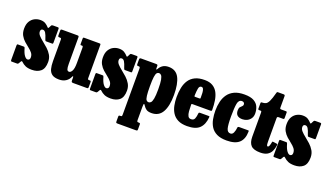

<svg xmlns="http://www.w3.org/2000/svg" viewBox="-80 -1295 3713 2156"><g transform="rotate(20 1776.0 -216.5)"><path d="M294 -351Q277 -405 263.5 -425.8Q250 -446.5 231.5 -446.5Q204 -446.5 204 -416.5Q204 -391.5 224.8 -368.5Q245.5 -345.5 276 -321.8Q306.5 -298 337.2 -270Q368 -242 388.8 -206.8Q409.5 -171.5 409.5 -125.5Q409.5 -47 370 -13.8Q330.5 19.5 265.5 19.5Q219 19.5 190 7Q161 -5.5 137 -29Q127 -39 119 -25.5L105 -1.5Q101 4.5 97.8 7.2Q94.5 10 84 10H24.5Q16 10 13.8 6.8Q11.5 3.5 11.5 -5.5V-178.5Q11.5 -187.5 13.5 -191.2Q15.5 -195 24 -195H87.5Q99 -195 102 -192.5Q105 -190 107.5 -181Q123.5 -124.5 143.2 -98.8Q163 -73 180 -73Q192.5 -73 200.8 -81.2Q209 -89.5 209 -106.5Q209 -137.5 190.8 -160.2Q172.5 -183 145.2 -203.8Q118 -224.5 91 -248.8Q64 -273 45.5 -306Q27 -339 27 -386.5Q27 -440 47.5 -473.8Q68 -507.5 100.2 -523.5Q132.5 -539.5 167.5 -539.5Q206 -539.5 229.5 -524.5Q253 -509.5 268 -492Q274 -484.5 278.2 -485Q282.5 -485.5 287 -495L299 -518.5Q302.5 -525.5 306.2 -527.8Q310 -530 320.5 -530H378.5Q391.5 -530 391.5 -516.5V-350Q391.5 -342 389.5 -338.8Q387.5 -335.5 379 -335.5H314Q302.5 -335.5 299.5 -339.2Q296.5 -343 294 -351Z M457 -155V-407Q457 -420 454.2 -424.2Q451.5 -428.5 440.5 -428.5H435Q423.5 -428.5 419.5 -432Q415.5 -435.5 415.5 -447V-498Q415.5 -512 418.5 -516Q421.5 -520 435 -520H615Q626.5 -520 630.2 -516.5Q634 -513 634 -501.5V-185.5Q634 -141 640.8 -122Q647.5 -103 666.5 -103Q685.5 -103 701 -131.2Q716.5 -159.5 716.5 -226.5V-408.5Q716.5 -428.5 707 -428.5H693Q687.5 -428.5 685.2 -431.2Q683 -434 683 -445.5V-502Q683 -513 685.5 -516.5Q688 -520 699 -520H877.5Q889 -520 891.5 -516.8Q894 -513.5 894 -501.5V-111.5Q894 -97.5 898.2 -94.5Q902.5 -91.5 916 -91.5H920.5Q929.5 -91.5 931.8 -88Q934 -84.5 934 -74V-20Q934 -8 931 -4Q928 0 917 0H755Q741 0 736.2 -4.5Q731.5 -9 731.5 -24.5V-53.5Q731.5 -69 727.2 -71Q723 -73 717 -59.5Q703.5 -26.5 670.8 -4.5Q638 17.5 590.5 17.5Q534 17.5 505.5 -3.5Q477 -24.5 467 -63Q457 -101.5 457 -155Z M1236 -351Q1219 -405 1205.5 -425.8Q1192 -446.5 1173.5 -446.5Q1146 -446.5 1146 -416.5Q1146 -391.5 1166.8 -368.5Q1187.5 -345.5 1218 -321.8Q1248.5 -298 1279.2 -270Q1310 -242 1330.8 -206.8Q1351.5 -171.5 1351.5 -125.5Q1351.5 -47 1312 -13.8Q1272.5 19.5 1207.5 19.5Q1161 19.5 1132 7Q1103 -5.5 1079 -29Q1069 -39 1061 -25.5L1047 -1.5Q1043 4.5 1039.8 7.2Q1036.5 10 1026 10H966.5Q958 10 955.8 6.8Q953.5 3.5 953.5 -5.5V-178.5Q953.5 -187.5 955.5 -191.2Q957.5 -195 966 -195H1029.5Q1041 -195 1044 -192.5Q1047 -190 1049.5 -181Q1065.5 -124.5 1085.2 -98.8Q1105 -73 1122 -73Q1134.5 -73 1142.8 -81.2Q1151 -89.5 1151 -106.5Q1151 -137.5 1132.8 -160.2Q1114.5 -183 1087.2 -203.8Q1060 -224.5 1033 -248.8Q1006 -273 987.5 -306Q969 -339 969 -386.5Q969 -440 989.5 -473.8Q1010 -507.5 1042.2 -523.5Q1074.5 -539.5 1109.5 -539.5Q1148 -539.5 1171.5 -524.5Q1195 -509.5 1210 -492Q1216 -484.5 1220.2 -485Q1224.5 -485.5 1229 -495L1241 -518.5Q1244.5 -525.5 1248.2 -527.8Q1252 -530 1262.5 -530H1320.5Q1333.5 -530 1333.5 -516.5V-350Q1333.5 -342 1331.5 -338.8Q1329.5 -335.5 1321 -335.5H1256Q1244.5 -335.5 1241.5 -339.2Q1238.5 -343 1236 -351Z M1358 -453V-499Q1358 -513.5 1362.8 -516.8Q1367.5 -520 1381 -520H1554.5Q1565 -520 1570.5 -517Q1576 -514 1576 -502.5V-475.5Q1576 -462 1580 -462Q1584 -462 1590.5 -473Q1605 -501 1632 -519.2Q1659 -537.5 1702 -537.5Q1789 -537.5 1826.5 -465.5Q1864 -393.5 1864 -260.5Q1864 -127.5 1822.8 -55.5Q1781.5 16.5 1694.5 16.5Q1654 16.5 1632.5 2Q1611 -12.5 1596 -37.5Q1587 -53 1581.5 -51.2Q1576 -49.5 1576 -12V140.5Q1576 156.5 1579.2 161Q1582.5 165.5 1595 165.5H1598.5Q1608.5 165.5 1612.2 168.5Q1616 171.5 1616 182.5V238Q1616 251.5 1612 254.5Q1608 257.5 1593.5 257.5H1378.5Q1365 257.5 1361.5 253.5Q1358 249.5 1358 236.5V184Q1358 173.5 1361 169.5Q1364 165.5 1375 165.5H1380Q1392 165.5 1395 161Q1398 156.5 1398 140V-404.5Q1398 -420.5 1394 -424.5Q1390 -428.5 1382 -428.5H1373Q1363.5 -428.5 1360.8 -432.8Q1358 -437 1358 -453ZM1576 -260.5Q1576 -186 1581 -148.8Q1586 -111.5 1596.2 -99Q1606.5 -86.5 1622.5 -86.5Q1637.5 -86.5 1649.5 -99Q1661.5 -111.5 1668.8 -148.8Q1676 -186 1676 -260.5Q1676 -335.5 1668.8 -372.8Q1661.5 -410 1649.5 -422.5Q1637.5 -435 1622.5 -435Q1607.5 -435 1597 -422.5Q1586.5 -410 1581.2 -372.8Q1576 -335.5 1576 -260.5Z M1899 -250Q1899 -310 1909.8 -362.2Q1920.5 -414.5 1946.5 -453.8Q1972.5 -493 2017.8 -515.2Q2063 -537.5 2132.5 -537.5Q2191.5 -537.5 2229.2 -514.5Q2267 -491.5 2287.8 -451.8Q2308.5 -412 2316.5 -361Q2324.5 -310 2324.5 -253Q2324.5 -242 2321.5 -238.8Q2318.5 -235.5 2307 -235.5H2094.5Q2084.5 -235.5 2083 -232.5Q2081.5 -229.5 2082 -220.5Q2082 -179.5 2085 -145.8Q2088 -112 2099 -91.5Q2110 -71 2134.5 -71Q2167 -71 2177.5 -95.8Q2188 -120.5 2191.5 -161Q2192.5 -173 2208 -173H2308Q2318 -173 2320 -170.8Q2322 -168.5 2321 -160.5Q2314 -73.5 2267.5 -28Q2221 17.5 2119 17.5Q2052.5 17.5 2009.8 -4.2Q1967 -26 1942.8 -63.8Q1918.5 -101.5 1908.8 -149.5Q1899 -197.5 1899 -250ZM2097.5 -322.5H2143Q2153.5 -322.5 2154.8 -324Q2156 -325.5 2156.5 -334.5Q2157 -363.5 2155.5 -390.8Q2154 -418 2146.8 -435.5Q2139.5 -453 2123.5 -453Q2097.5 -453 2091.5 -419.2Q2085.5 -385.5 2084 -339Q2084 -329 2084.8 -325.8Q2085.5 -322.5 2097.5 -322.5Z M2360 -256.5Q2360 -312.5 2372 -363.2Q2384 -414 2412.2 -453.2Q2440.5 -492.5 2488.2 -515Q2536 -537.5 2608 -537.5Q2681 -537.5 2721 -514.8Q2761 -492 2776.5 -455.2Q2792 -418.5 2792 -377Q2792 -342 2775.5 -317.5Q2759 -293 2732.8 -280.2Q2706.5 -267.5 2677.5 -267.5Q2595 -267.5 2595 -343.5Q2595 -371.5 2605.5 -384.2Q2616 -397 2626.8 -405.5Q2637.5 -414 2637.5 -429Q2637.5 -441.5 2629 -449.8Q2620.5 -458 2605.5 -458Q2566.5 -458 2557.2 -406.8Q2548 -355.5 2548 -256.5Q2548 -151.5 2559.8 -111.2Q2571.5 -71 2606 -71Q2630 -71 2642 -97.8Q2654 -124.5 2657.5 -161.5Q2658.5 -173 2679 -173H2777.5Q2789 -173 2790.2 -170.8Q2791.5 -168.5 2791 -159Q2789.5 -71 2741.8 -26.8Q2694 17.5 2591.5 17.5Q2519.5 17.5 2474 -5Q2428.5 -27.5 2403.8 -66Q2379 -104.5 2369.5 -153.8Q2360 -203 2360 -256.5Z M3143 -121.5Q3138 -83 3122.8 -52Q3107.5 -21 3076.5 -2.8Q3045.5 15.5 2993 15.5Q2914 15.5 2882 -18Q2850 -51.5 2850 -122.5V-409.5Q2850 -420 2847.8 -424.2Q2845.5 -428.5 2835 -428.5H2822.5Q2813 -428.5 2810 -431.5Q2807 -434.5 2807 -444V-502.5Q2807 -514 2810 -517Q2813 -520 2824 -520Q2848.5 -520 2866.5 -529Q2884.5 -538 2900.2 -570.2Q2916 -602.5 2934.5 -672Q2937.5 -682 2939.2 -685.8Q2941 -689.5 2954 -689.5H3019Q3035 -689.5 3035 -673.5V-539Q3035 -527.5 3038 -523.8Q3041 -520 3052 -520H3106.5Q3114.5 -520 3117.2 -517Q3120 -514 3120 -505.5V-440.5Q3120 -428.5 3105.5 -428.5H3052.5Q3035 -428.5 3035 -412V-141.5Q3035 -106 3037.8 -92Q3040.5 -78 3049.5 -78Q3061 -78 3067.5 -95Q3074 -112 3079 -139.5Q3080.5 -148.5 3085.8 -148.2Q3091 -148 3100.5 -146.5L3133 -142Q3142.5 -140.5 3143.5 -135.5Q3144.5 -130.5 3143 -121.5Z M3430.5 -351Q3413.5 -405 3400 -425.8Q3386.5 -446.5 3368 -446.5Q3340.5 -446.5 3340.5 -416.5Q3340.5 -391.5 3361.2 -368.5Q3382 -345.5 3412.5 -321.8Q3443 -298 3473.8 -270Q3504.5 -242 3525.2 -206.8Q3546 -171.5 3546 -125.5Q3546 -47 3506.5 -13.8Q3467 19.5 3402 19.5Q3355.5 19.5 3326.5 7Q3297.5 -5.5 3273.5 -29Q3263.5 -39 3255.5 -25.5L3241.5 -1.5Q3237.5 4.5 3234.2 7.2Q3231 10 3220.5 10H3161Q3152.5 10 3150.2 6.8Q3148 3.5 3148 -5.5V-178.5Q3148 -187.5 3150 -191.2Q3152 -195 3160.5 -195H3224Q3235.5 -195 3238.5 -192.5Q3241.5 -190 3244 -181Q3260 -124.5 3279.8 -98.8Q3299.5 -73 3316.5 -73Q3329 -73 3337.2 -81.2Q3345.5 -89.5 3345.5 -106.5Q3345.5 -137.5 3327.2 -160.2Q3309 -183 3281.8 -203.8Q3254.5 -224.5 3227.5 -248.8Q3200.5 -273 3182 -306Q3163.5 -339 3163.5 -386.5Q3163.5 -440 3184 -473.8Q3204.5 -507.5 3236.8 -523.5Q3269 -539.5 3304 -539.5Q3342.5 -539.5 3366 -524.5Q3389.5 -509.5 3404.5 -492Q3410.5 -484.5 3414.8 -485Q3419 -485.5 3423.5 -495L3435.5 -518.5Q3439 -525.5 3442.8 -527.8Q3446.5 -530 3457 -530H3515Q3528 -530 3528 -516.5V-350Q3528 -342 3526 -338.8Q3524 -335.5 3515.5 -335.5H3450.5Q3439 -335.5 3436 -339.2Q3433 -343 3430.5 -351Z"/></g></svg>

Font: Besley* Condensed Heavy
Style: Regular
Weight: 800
Width: 3
Designer: Owen Earl
Foundry: indestructible type*
Version: Version 3.000; ttfautohint (v1.8.3)